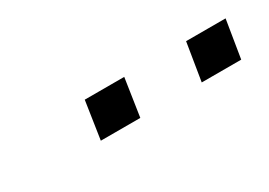

<svg xmlns="http://www.w3.org/2000/svg" viewBox="-15 -853 531 379"><g transform="rotate(-30 250.0 -663.0)"><path d="M379 -620 393 -706H483L469 -620ZM149 -620 162 -706H252L239 -620Z"/></g></svg>

Font: Nunito Sans 7pt Expanded Light
Style: Italic
Weight: 300
Width: 7
Italic angle: -9°
Designer: Vernon Adams
Foundry: Vernon Adams
Version: Version 3.101;gftools[0.9.27]